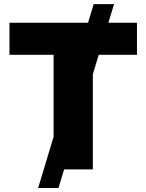

<svg xmlns="http://www.w3.org/2000/svg" viewBox="-20 -840 726 952"><path d="M269.9 92.3H169L245.7 -161.6V-568.2H27V-727.3H416.5L444.6 -819.6H545.5L517.4 -727.3H659.1V-568.2H469.5L440.3 -471.6V0H297.9Z"/></svg>

Font: Linik Sans Black
Style: Regular
Weight: 900
Designer: Fonts by Rasmus Andersson / Changes by Cristiano Sobral with parts from Marc Monis
Foundry: rsms
Version: Version 3.020; ttfautohint (v1.6)